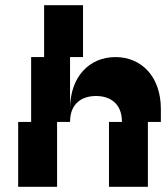

<svg xmlns="http://www.w3.org/2000/svg" viewBox="-20 -720 640 740"><path d="M250 -300V-500H300V-700H150V-500H100V-250H50V0H200V-250H250C250 -325 300 -350 350 -350C400 -350 450 -325 450 -250H400V0H550V-250H600V-300C600 -425 525 -500 425 -500C325 -500 250 -425 250 -300Z"/></svg>

Font: LS-VG5000 Bold Shifted
Style: Regular
Weight: 400
Designer: Justin Bihan, 2021
Foundry: Justin Bihan, 2021
Version: Version 1.000;Glyphs 3.1.2 (3151)